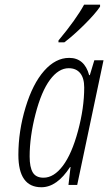

<svg xmlns="http://www.w3.org/2000/svg" viewBox="-20 -786 460 816"><path d="M228.5 -606V-613.8Q303.2 -703.6 337.4 -766.1H405.3V-757.8Q384.3 -726.6 337.6 -680.4Q291 -634.3 253.4 -606ZM155.8 9.8Q58.1 9.8 58.1 -127.9Q58.1 -229 88.6 -329.6Q119.1 -430.2 167.7 -485.1Q216.3 -540 273.9 -540Q338.9 -540 358.9 -466.8H361.8L380.9 -529.8H419.9L308.1 0H271L279.8 -76.2H277.8Q222.2 9.8 155.8 9.8ZM165 -30.8Q209 -30.8 247.1 -81.3Q285.2 -131.8 311.5 -229.5Q337.9 -327.1 337.9 -414.1Q337.9 -454.1 320.8 -475.1Q303.7 -496.1 272 -496.1Q229 -496.1 192.4 -446.8Q155.8 -397.5 130.9 -301.3Q106 -205.1 106 -121.1Q106 -75.2 119.4 -53Q132.8 -30.8 165 -30.8Z"/></svg>

Font: Open Sans Hebrew Condensed Light
Style: Italic
Weight: 300
Width: 3
Italic angle: -12°
Foundry: Ascender Corporation, Yanek Iontef
Version: Version 2.001;PS 002.001;hotconv 1.0.70;makeotf.lib2.5.58329